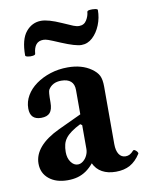

<svg xmlns="http://www.w3.org/2000/svg" viewBox="-76 -687 576 753"><g transform="rotate(-10 212.0 -310.5)"><path d="M133 11Q87 11 59 -12Q31 -35 31 -73Q31 -108 57 -138Q83 -168 134 -192L226 -235V-332Q226 -355 213 -366.5Q200 -378 175 -378Q139 -378 123 -351Q121 -347 120 -336Q119 -325 119 -301Q119 -273 108 -260.5Q97 -248 73 -248Q29 -248 29 -293Q29 -320 43 -344Q57 -368 82 -386Q107 -404 139.5 -414.5Q172 -425 209 -425Q265 -425 302 -399Q322 -385 329.5 -369.5Q337 -354 337 -326V-97Q337 -71 346.5 -56.5Q356 -42 373 -42Q382 -42 389.5 -46Q397 -50 405 -59Q408 -62 413 -59Q418 -56 421.5 -51Q425 -46 423 -43Q405 -15 381.5 -2Q358 11 325 11Q293 11 270.5 -1.5Q248 -14 237 -38Q223 -21 207 -10Q191 1 173 6Q155 11 133 11ZM183 -43Q194 -43 204 -51Q214 -59 220 -71.5Q226 -84 226 -97V-192L219 -197Q197 -186 182.5 -175.5Q168 -165 159.5 -154Q151 -143 147.5 -129.5Q144 -116 144 -99Q144 -75 155.5 -59Q167 -43 183 -43ZM278 -502Q255 -502 200 -525Q165 -540 153.5 -544Q142 -548 134 -548Q115 -548 105 -536Q95 -524 93 -500Q93 -495 83 -493.5Q73 -492 63 -494Q53 -496 53 -500Q53 -564 77.5 -593.5Q102 -623 138 -623Q152 -623 171.5 -617.5Q191 -612 218 -600Q247 -587 259.5 -582Q272 -577 282 -577Q302 -577 312 -593.5Q322 -610 323 -626Q324 -631 334 -632Q344 -633 354.5 -631.5Q365 -630 365 -626Q365 -595 353.5 -566.5Q342 -538 322.5 -520Q303 -502 278 -502Z"/></g></svg>

Font: Junicode VF
Style: Regular
Weight: 400
Designer: Peter S. Baker
Version: Version 2.213